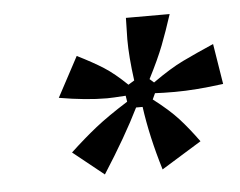

<svg xmlns="http://www.w3.org/2000/svg" viewBox="-35 -803 514 411"><g transform="rotate(-5 222.0 -598.0)"><path d="M109 -486Q139 -514 166 -535.5Q193 -557 236 -584L234 -597Q204 -595 194 -595Q149 -595 91 -605L137 -691Q171 -674 193 -660Q215 -646 242 -620L255 -628Q248 -680 248 -717L249 -763H343Q331 -726 320 -697.5Q309 -669 288 -628L297 -620Q335 -647 363 -660.5Q391 -674 430 -691L444 -604Q384 -596 340 -596Q313 -596 297 -597L291 -584Q325 -558 344.5 -536.5Q364 -515 385 -486L299 -433Q277 -505 268 -570H254Q225 -511 175 -433Z"/></g></svg>

Font: Open Sauce One Medium Italic
Style: Regular
Weight: 500
Italic angle: -10°
Designer: Alfredo Marco Pradil
Foundry: Creative Sauce Fz LLC
Version: Version 1.477